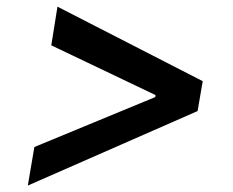

<svg xmlns="http://www.w3.org/2000/svg" viewBox="-20 -580 709 584"><path d="M581 -242.2 596.6 -333.1 154.8 -559.7 136 -442.1 453.1 -290.8 452.4 -284.8 84.5 -132.8 64.6 -15.6Z"/></svg>

Font: Magic Ui Pro Semi Bold
Style: Italic
Weight: 600
Italic angle: -9.39999°
Designer: Stefan Endress, Andreas Faust
Version: Version 1.000;FEAKit 1.0